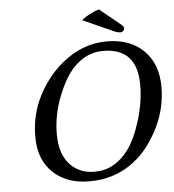

<svg xmlns="http://www.w3.org/2000/svg" viewBox="-56 -868 842 930"><g transform="rotate(-5 364.5 -403.0)"><path d="M460.4 -613.8Q380.9 -613.8 318.8 -549.8Q274.9 -504.4 239.3 -414.6Q203.6 -324.7 203.6 -230.5Q203.6 -136.2 249.5 -85.2Q295.4 -34.2 371.1 -34.2Q468.3 -34.2 534.7 -123Q572.3 -173.3 599.6 -262Q627 -350.6 627 -434.6Q627 -613.8 460.4 -613.8ZM579.1 -78.1Q479 10.3 341.8 9.8Q231 9.8 164.8 -53.5Q98.6 -116.7 98.6 -226.6Q98.6 -334 144.3 -423.6Q189.9 -513.2 262.2 -573.7Q362.3 -657.7 482.9 -658.2Q596.7 -658.2 662.6 -592.8Q728.5 -527.3 728.5 -416Q728.5 -313.5 684.3 -222.7Q640.1 -131.8 579.1 -78.1ZM459 -815.9 562 -731.9Q574.7 -721.2 572.8 -710.9Q571.3 -705.1 565.9 -700.4Q560.5 -695.8 554.2 -695.8Q539.1 -695.8 513.7 -708L373.5 -771Q410.2 -800.3 459 -815.9Z"/></g></svg>

Font: Linux Biolinum O
Style: Italic
Weight: 400
Italic angle: -12°
Designer: Philipp H. Poll
Foundry: Philipp H. Poll
Version: Version 1.1.3